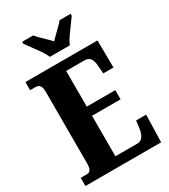

<svg xmlns="http://www.w3.org/2000/svg" viewBox="-222 -1037 1008 1142"><g transform="rotate(-30 281.5 -465.5)"><path d="M18 0V-56H60Q72 -56 79.5 -62Q87 -68 90.5 -80Q94 -92 94 -109V-600Q94 -626 88.5 -638Q83 -650 75 -654Q67 -658 58 -658H18V-714H513L515 -527H445L441 -575Q440 -601 434 -617.5Q428 -634 416.5 -642Q405 -650 385 -650H261V-405H457V-342H261V-64H410Q428 -64 440 -73.5Q452 -83 458.5 -100Q465 -117 468 -139L474 -187H543L538 0ZM219 -771Q210 -794 191.5 -820.5Q173 -847 153.5 -873Q134 -899 121 -918V-931H197Q206 -919 222.5 -902.5Q239 -886 257 -869Q275 -852 287 -838Q300 -852 317.5 -869Q335 -886 352 -902.5Q369 -919 378 -931H454V-918Q441 -899 421.5 -873Q402 -847 383.5 -820.5Q365 -794 356 -771Z"/></g></svg>

Font: Noto Serif Khmer ExtraCondensed Black
Style: Regular
Weight: 900
Width: 2
Designer: Danh Hong and the Monotype Design Team
Foundry: Monotype Imaging Inc.
Version: Version 2.004